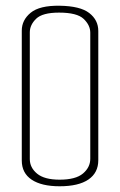

<svg xmlns="http://www.w3.org/2000/svg" viewBox="-20 -648 418 670"><path d="M188 2Q125 2 90.5 -21Q56 -44 56 -88V-541Q56 -578 87 -603.5Q118 -629 188 -628Q260 -627 291.5 -602.5Q323 -578 323 -540V-89Q323 -45 288.5 -21.5Q254 2 188 2ZM188 -21Q244 -21 269.5 -42.5Q295 -64 295 -94V-534Q295 -560 272 -582Q249 -604 186 -604Q128 -604 106 -582.5Q84 -561 84 -535V-93Q84 -63 109.5 -42Q135 -21 188 -21Z"/></svg>

Font: Smooch Sans Thin ExtraLight
Style: Regular
Weight: 250
Version: Version 1.010